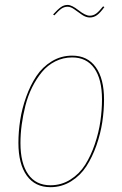

<svg xmlns="http://www.w3.org/2000/svg" viewBox="-20 -755 500 784"><path d="M346.7 -683.6Q331.1 -683.6 314.9 -694.6Q298.8 -705.6 283.9 -716.6Q269 -727.5 256.3 -727.5Q242.7 -727.5 231.4 -720Q220.2 -712.4 202.1 -692.4L196.8 -695.8Q215.8 -716.8 228.5 -725.8Q241.2 -734.9 256.3 -734.9Q272.9 -734.9 301 -712.9Q329.1 -690.9 346.2 -690.9Q360.8 -690.9 372.6 -699.5Q384.3 -708 400.9 -729L406.2 -726.1Q389.2 -702.6 376 -693.1Q362.8 -683.6 346.7 -683.6ZM186 9.3Q123 9.3 89.1 -38.3Q55.2 -85.9 55.2 -171.4Q55.2 -217.3 62.5 -264.6Q69.8 -312 86.9 -359.6Q104 -407.2 128.7 -444.3Q153.3 -481.4 191.2 -504.6Q229 -527.8 274.9 -527.8Q337.4 -527.8 371.1 -480.7Q404.8 -433.6 404.8 -348.6Q404.8 -303.7 397.7 -256.6Q390.6 -209.5 373.8 -161.4Q356.9 -113.3 332.5 -75.7Q308.1 -38.1 270 -14.4Q231.9 9.3 186 9.3ZM186 1.5Q231 1.5 267.8 -22Q304.7 -45.4 327.9 -82.3Q351.1 -119.1 367.2 -166.5Q383.3 -213.9 389.9 -259.8Q396.5 -305.7 396.5 -349.1Q396.5 -431.6 365 -476.1Q333.5 -520.5 274.9 -520.5Q237.8 -520.5 205.8 -504.4Q173.8 -488.3 151.1 -460.7Q128.4 -433.1 111.1 -398.2Q93.8 -363.3 83.7 -323.5Q73.7 -283.7 68.6 -245.6Q63.5 -207.5 63.5 -170.9Q63.5 -88.4 95 -43.5Q126.5 1.5 186 1.5Z"/></svg>

Font: Fira Sans Compressed Eight
Style: Italic
Weight: 100
Width: 3
Italic angle: -8°
Designer: Carrois Corporate & Edenspiekermann AG
Foundry: Carrois Corporate GbR & Edenspiekermann AG
Version: Version 4.203;PS 004.203;hotconv 1.0.88;makeotf.lib2.5.64775